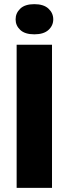

<svg xmlns="http://www.w3.org/2000/svg" viewBox="-20 -903 330 923"><path d="M60 -688H230V0H60ZM145 -738Q100 -738 77.5 -759Q55 -780 55 -810Q55 -840 77.5 -861.5Q100 -883 145 -883Q190 -883 213 -861.5Q236 -840 236 -810Q236 -780 213 -759Q190 -738 145 -738Z"/></svg>

Font: Roundo Variable
Style: Regular
Weight: 200
Designer: Shiva Nallaperumal
Foundry: Indian Type Foundry
Version: Version 2.000